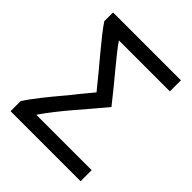

<svg xmlns="http://www.w3.org/2000/svg" viewBox="-195 -820 946 946"><g transform="rotate(45 278.5 -346.5)"><path d="M370 -362C288 -262 201 -170 135 -73H521V4H33V-66C64 -115 115 -177 168 -240C184 -258 198 -278 214 -297L267 -361C185 -464 88 -572 46 -636V-697H519V-620H164C197 -569 293 -461 370 -362Z"/></g></svg>

Font: Repo Regular
Style: Regular
Weight: 400
Designer: Stefan Peev
Foundry: Context Ltd
Version: Version 1.502